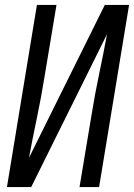

<svg xmlns="http://www.w3.org/2000/svg" viewBox="-20 -755 541 775"><path d="M8 0 129 -735H208L159 -441Q146 -360 129 -279.5Q112 -199 97 -118L403 -735H501L380 0H301L350 -294Q363 -375 380 -455.5Q397 -536 412 -617L106 0Z"/></svg>

Font: Iosevka SS04
Style: Italic
Weight: 400
Italic angle: -9°
Monospace: yes
Designer: Belleve Invis
Foundry: Belleve Invis
Version: Version 19.0.0; ttfautohint (v1.8.4)